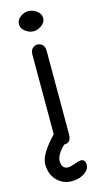

<svg xmlns="http://www.w3.org/2000/svg" viewBox="-129 -676 480 914"><g transform="rotate(-15 111.0 -219.0)"><path d="M73.2 87.9Q73.2 130.9 104.5 130.9Q118.2 130.9 140.1 122.6Q162.1 114.3 168.9 114.3Q193.4 114.3 193.4 140.6Q193.4 162.1 175.8 175.8Q148.4 199.2 105 199.2Q61.5 199.2 32.2 168.5Q2.9 137.7 2.9 88.9Q2.9 40 79.1 -39.1V-429.7Q79.1 -452.1 89.8 -461.9Q100.6 -471.7 114.3 -471.7Q127.9 -471.7 138.7 -461.9Q149.4 -452.1 149.4 -429.7V-19.5Q149.4 21.5 114.3 21.5Q85 48.8 76.2 75.2Q73.2 84 73.2 87.9ZM153.8 -551.3Q133.8 -537.1 114.3 -537.1Q94.7 -537.1 74.7 -551.3Q54.7 -565.4 54.7 -586.9Q54.7 -608.4 73.7 -622.6Q92.8 -636.7 113.3 -636.7Q133.8 -636.7 153.8 -622.6Q173.8 -608.4 173.8 -586.9Q173.8 -565.4 153.8 -551.3Z"/></g></svg>

Font: Jura
Style: DemiBold
Weight: 600
Version: Version 2.5